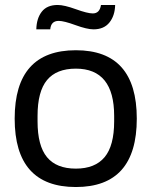

<svg xmlns="http://www.w3.org/2000/svg" viewBox="-20 -740 610 772"><path d="M126 -622Q127 -666 148 -693Q169 -720 212 -720Q238 -720 285 -703Q332 -686 353 -686Q381 -686 386 -720H443Q442 -677 420 -649.5Q398 -622 356 -622Q330 -622 283.5 -639Q237 -656 216 -656Q185 -656 182 -622ZM285 12Q39 12 39 -263Q39 -538 285 -538Q530 -538 530 -263Q530 12 285 12ZM285 -62Q362 -62 400.5 -108Q439 -154 439 -252V-274Q439 -464 285 -464Q207 -464 169 -418Q131 -372 131 -274V-252Q131 -154 169 -108Q207 -62 285 -62Z"/></svg>

Font: Archivo
Style: Regular
Weight: 400
Designer: Hector Gatti
Foundry: Omnibus-Type
Version: Version 2.001